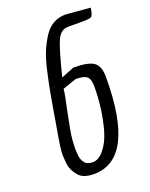

<svg xmlns="http://www.w3.org/2000/svg" viewBox="-138 -806 689 880"><g transform="rotate(-20 206.0 -366.0)"><path d="M276 -168Q304 -267 304 -379Q304 -414 289 -426Q274 -438 235 -438L168 -415Q167 -399 160.5 -368.5Q154 -338 147.5 -306Q141 -274 134 -237Q127 -200 125.5 -177Q124 -154 124 -139.5Q124 -125 126 -104.5Q128 -84 140 -68.5Q152 -53 180 -53Q208 -53 234.5 -85Q261 -117 276 -168ZM369 -400Q369 0 166 0Q114 0 92 -26Q66 -57 63 -87.5Q60 -118 60 -134Q60 -150 63.5 -175Q67 -200 70 -217Q73 -234 77.5 -260Q82 -286 89 -328.5Q96 -371 104 -415Q112 -459 125 -516.5Q138 -574 152 -607Q166 -640 186 -672Q225 -732 293 -732L412 -722Q407 -687 399 -681Q391 -675 354 -675H284Q248 -675 229.5 -633.5Q211 -592 180 -466L243 -491Q315 -491 342 -472Q369 -453 369 -400Z"/></g></svg>

Font: Economica
Style: Italic
Weight: 400
Designer: Vicente Lamonaca
Foundry: Vicente Lamonaca
Version: Version 1.100